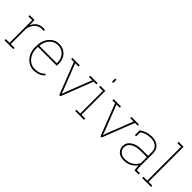

<svg xmlns="http://www.w3.org/2000/svg" viewBox="164 -1802 2851 2851"><g transform="rotate(45 1590.0 -376.0)"><path d="M144.5 -528.3 149.4 -436.5V-418.5Q171.4 -475.1 214.8 -506.6Q258.3 -538.1 321.8 -538.1Q333 -538.1 342.5 -536.4Q352.1 -534.7 358.9 -532.7L356 -509.3L321.8 -512.2Q251 -512.2 206.8 -466.6Q162.6 -420.9 149.4 -346.2V-26.4H229V0H43.5V-26.4H123V-502H43.5V-528.3H123Z M659.2 10.3Q568.8 10.3 503.2 -62.7Q437.5 -135.7 437.5 -244.1V-275.4Q437.5 -389.2 501 -463.6Q564.5 -538.1 657.7 -538.1Q747.1 -538.1 803.5 -479.5Q859.9 -420.9 859.9 -322.3V-281.7H463.9V-275.4V-244.1Q463.9 -148.4 520 -82.3Q576.2 -16.1 659.2 -16.1Q718.3 -16.1 758.1 -32.2Q797.9 -48.3 826.2 -80.6L840.3 -60.1Q809.1 -25.4 764.4 -7.6Q719.7 10.3 659.2 10.3ZM657.7 -511.7Q579.1 -511.7 526.9 -454.3Q474.6 -397 467.8 -311L469.2 -308.1H833.5V-324.2Q833.5 -404.8 784.7 -458.3Q735.8 -511.7 657.7 -511.7Z M1096.2 -502H1026.9L1179.7 -111.8L1204.6 -40.5H1207.5L1232.9 -111.8L1385.3 -502H1315.9V-528.3H1471.2V-502H1413.6L1218.3 -0.5L1218.8 0H1193.4L998.5 -502H940.9V-528.3H1096.2Z M1527.8 -26.4H1607.4V-502H1527.8V-528.3H1633.8V-26.4H1713.4V0H1527.8ZM1633.8 -694.3H1607.4V-761.7H1633.8Z M1962.4 -502H1893.1L2045.9 -111.8L2070.8 -40.5H2073.7L2099.1 -111.8L2251.5 -502H2182.1V-528.3H2337.4V-502H2279.8L2084.5 -0.5L2085 0H2059.6L1864.7 -502H1807.1V-528.3H1962.4Z M2775.4 0Q2769 -34.7 2766.8 -52Q2764.6 -69.3 2764.6 -89.4V-97.2Q2734.4 -49.8 2679.9 -19.8Q2625.5 10.3 2551.8 10.3Q2478.5 10.3 2436.3 -29.5Q2394 -69.3 2394 -133.8Q2394 -205.1 2459 -250Q2523.9 -294.9 2633.3 -294.9H2764.6V-372.1Q2764.6 -438 2722.4 -474.9Q2680.2 -511.7 2603.5 -511.7Q2553.2 -511.7 2509.5 -497.6Q2465.8 -483.4 2435.1 -458.5L2434.6 -374H2408.2L2408.7 -474.6Q2446.3 -502.4 2497.3 -520.3Q2548.3 -538.1 2603.5 -538.1Q2688.5 -538.1 2739.7 -495.1Q2791 -452.1 2791 -371.1V-106.4Q2791 -85.9 2792.7 -65.9Q2794.4 -45.9 2798.3 -26.4H2861.8V0ZM2551.8 -15.6Q2626.5 -15.6 2681.6 -49.3Q2736.8 -83 2764.6 -142.6V-268.1H2634.8Q2537.6 -268.1 2479 -230.2Q2420.4 -192.4 2420.4 -131.8Q2420.4 -82.5 2456.5 -49.1Q2492.7 -15.6 2551.8 -15.6Z M2936 -735.4V-761.7H3042V-26.4H3121.6V0H2936V-26.4H3015.6V-735.4Z"/></g></svg>

Font: TypoPRO Roboto Slab
Style: Thin
Weight: 250
Designer: Google
Version: Version 1.100263; 2013; ttfautohint (v0.94.20-1c74) -l 8 -r 